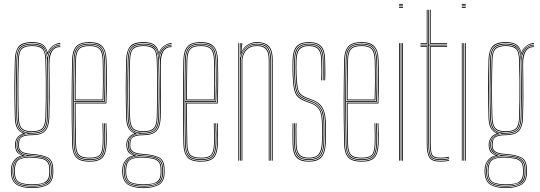

<svg xmlns="http://www.w3.org/2000/svg" viewBox="-20 -820 2756 980"><path d="M143.8 140Q96.5 140 67.4 124Q38.2 108 35.8 60Q35.5 56.2 35.5 53.4Q35.5 50.5 35.8 46Q37 15.8 53.1 -3.4Q69.2 -22.5 92 -25.8V-26.8Q68.2 -36.2 62.5 -50.6Q56.8 -65 56.8 -76Q56.8 -78.2 56.8 -80Q56.8 -81.8 56.8 -84Q56.8 -100.5 67.1 -116Q77.5 -131.5 96.5 -138V-140Q76.8 -148.5 66.8 -166.9Q56.8 -185.2 55.8 -220Q54.5 -267.8 54 -302.4Q53.5 -337 53.5 -367.5Q53.5 -398 54.1 -432.4Q54.8 -466.8 55.8 -514Q56.8 -558.8 74.6 -581.9Q92.5 -605 143.8 -605Q180 -605 197.9 -592.9Q215.8 -580.8 222.8 -553H223.8Q228.2 -566 238.2 -576.6Q248.2 -587.2 261.2 -593.6Q274.2 -600 287.8 -600V-596Q260.5 -595 243.4 -577.4Q226.2 -559.8 223.2 -540.8H222.2Q217 -573.2 199.4 -587.1Q181.8 -601 143.8 -601Q99.5 -601 80.1 -581.6Q60.8 -562.2 59.8 -514Q58.5 -451 57.9 -405.4Q57.2 -359.8 57.8 -317.1Q58.2 -274.5 59.8 -220Q60.8 -185.5 71.9 -165.4Q83 -145.2 108.8 -140.2V-138.2Q85.2 -133.5 73 -117.6Q60.8 -101.8 60.8 -84Q60.8 -81.8 60.8 -80Q60.8 -78.2 60.8 -76Q60.8 -62.2 69.6 -46.9Q78.5 -31.5 106.5 -26.5V-25.5Q79.2 -23.8 60.2 -6Q41.2 11.8 39.8 46Q39.5 50.5 39.5 53.4Q39.5 56.2 39.8 60.2Q42 107 70.4 121.6Q98.8 136.2 143.8 136.2Q188.8 136.2 218.2 121.6Q247.8 107 247.8 60.2Q247.8 55.2 247.8 52.6Q247.8 50 247.8 46Q247.8 -1.8 219.2 -14.6Q190.8 -27.5 143.8 -30Q117.5 -31.5 101.9 -37.1Q86.2 -42.8 79.5 -52.5Q72.8 -62.2 72.8 -76Q72.8 -78.2 72.8 -80Q72.8 -81.8 72.8 -84Q72.8 -107.2 86.9 -120.6Q101 -134 143.8 -134Q188.5 -134 207.4 -153.5Q226.2 -173 227.8 -220Q229.2 -266.8 229.5 -306.9Q229.8 -347 229.5 -393.1Q229.2 -439.2 228.2 -504Q228 -539.2 243 -561.6Q258 -584 287.8 -584V-580Q259.2 -580 245.6 -557.8Q232 -535.5 232.2 -491.8Q232.8 -444 233.2 -403.5Q233.8 -363 233.6 -319.8Q233.5 -276.5 231.8 -220Q230.2 -172 210.5 -151.2Q190.8 -130.5 143.8 -130Q114 -129.8 99.6 -124Q85.2 -118.2 81 -108Q76.8 -97.8 76.8 -84Q76.8 -81.8 76.8 -80Q76.8 -78.2 76.8 -76Q76.8 -62.2 83.6 -53.5Q90.5 -44.8 105.2 -40.1Q120 -35.5 143.8 -34Q193.2 -31 222.5 -17Q251.8 -3 251.8 46Q251.8 49.5 251.8 52.6Q251.8 55.8 251.8 60Q251.8 108 221.4 124Q191 140 143.8 140ZM143.8 128.5Q170.8 128.5 192.6 123.6Q214.5 118.8 227.2 104.1Q240 89.5 240 60.5Q240 56 240 53.1Q240 50.2 240 46Q240 15.8 227.5 1.9Q215 -12 193.5 -16.4Q172 -20.8 145 -22.5Q98.5 -25.5 74 -9.5Q49.5 6.5 47.8 46Q47.5 50.5 47.5 53.5Q47.5 56.5 47.8 60.8Q49.8 104.5 76.6 116.5Q103.5 128.5 143.8 128.5ZM143.8 124.8Q105.5 124.8 79.6 114Q53.8 103.2 51.8 60.8Q51.5 56.5 51.5 53.5Q51.5 50.5 51.8 46Q53.8 1.5 80.4 -10Q107 -21.5 143.8 -19Q170 -17.5 190.8 -13.8Q211.5 -10 223.6 3.1Q235.8 16.2 235.8 46Q235.8 50.8 235.8 53.1Q235.8 55.5 235.8 60.8Q235.8 103.2 208.9 114Q182 124.8 143.8 124.8ZM143.8 121Q167.8 121 187.6 117.5Q207.5 114 219.5 101.2Q231.5 88.5 231.8 61Q231.8 55.5 231.8 53.1Q231.8 50.8 231.8 46Q231.8 17.8 220.2 5.5Q208.8 -6.8 188.9 -10.4Q169 -14 143.8 -15.5Q107.2 -17.8 82.5 -7.4Q57.8 3 55.8 46Q55.5 50.5 55.5 53.5Q55.5 56.5 55.8 61Q57.5 102.2 82.6 111.6Q107.8 121 143.8 121ZM143.8 132.5Q101 132.5 73.4 119.1Q45.8 105.8 43.8 60.5Q43.5 56.2 43.5 53.4Q43.5 50.5 43.8 46Q45.2 11.5 64.4 -5.9Q83.5 -23.2 117.2 -25V-26Q84.8 -31.8 74.8 -46.2Q64.8 -60.8 64.8 -76Q64.8 -78.2 64.8 -80Q64.8 -81.8 64.8 -84Q64.8 -103.2 77.9 -119.1Q91 -135 122 -139V-140Q90 -144.2 77.5 -163.4Q65 -182.5 63.8 -220Q62.2 -272.2 61.8 -315.6Q61.2 -359 61.8 -405.6Q62.2 -452.2 63.8 -514Q65 -559.5 82.5 -578.2Q100 -597 143.8 -597Q183.5 -597 200.9 -581Q218.2 -565 222 -526.8H223Q224.8 -545.8 233.8 -560.2Q242.8 -574.8 256.9 -583.1Q271 -591.5 287.8 -592V-588Q257.2 -587.2 240.1 -563.1Q223 -539 223.8 -501Q225 -442 225.6 -399.9Q226.2 -357.8 225.9 -316.8Q225.5 -275.8 223.8 -220Q222.5 -174.8 204 -156.2Q185.5 -137.8 143.8 -137.8Q113.2 -137.8 97 -129.8Q80.8 -121.8 74.8 -109.5Q68.8 -97.2 68.8 -84Q68.8 -81.8 68.8 -80Q68.8 -78.2 68.8 -76Q68.8 -57.8 83.9 -43.1Q99 -28.5 143.8 -26.2Q173.5 -24.8 196.1 -19.6Q218.8 -14.5 231.4 0.2Q244 15 244 46Q244 50 244 52.9Q244 55.8 244 60.5Q244 105.8 215.2 119.1Q186.5 132.5 143.8 132.5ZM143.8 -142Q184.5 -142 201.4 -159.1Q218.2 -176.2 219.8 -220Q221.2 -267.2 221.8 -313.5Q222.2 -359.8 221.8 -409Q221.2 -458.2 219.8 -514Q218.8 -558.8 200.2 -575.9Q181.8 -593 143.8 -593Q103.8 -593 86.4 -576.2Q69 -559.5 67.8 -514Q65.8 -431.8 65.5 -363.2Q65.2 -294.8 67.8 -220Q69.2 -176.2 86.1 -159.1Q103 -142 143.8 -142ZM143.8 -146Q105.8 -146 89.5 -161.6Q73.2 -177.2 71.8 -220Q69.8 -288 69.6 -361.4Q69.5 -434.8 71.8 -514Q73 -557.2 89 -573.1Q105 -589 143.8 -589Q182.8 -589 198.6 -573.1Q214.5 -557.2 215.8 -514Q217.2 -461.5 217.8 -411.9Q218.2 -362.2 217.8 -314.6Q217.2 -267 215.8 -220Q214.2 -177.2 198 -161.6Q181.8 -146 143.8 -146ZM143.8 -150Q179.8 -150 195 -164.4Q210.2 -178.8 211.8 -220Q213.2 -261 213.8 -310.5Q214.2 -360 213.9 -412.4Q213.5 -464.8 211.8 -514Q210.5 -557.5 194.6 -571.2Q178.8 -585 143.8 -585Q109 -585 93 -571.2Q77 -557.5 75.8 -514Q73.5 -439.8 73.5 -364Q73.5 -288.2 75.8 -220Q77.2 -178.8 92.5 -164.4Q107.8 -150 143.8 -150Z M438 5Q386.5 5 367.8 -17.4Q349 -39.8 348 -85Q346.8 -151 346.1 -205.6Q345.5 -260.2 345.6 -309.5Q345.8 -358.8 346.4 -408.4Q347 -458 348 -514Q349 -559.5 368.2 -582.2Q387.5 -605 438 -605Q482 -605 502 -584Q522 -563 523.8 -515.8Q524.5 -498.5 524.9 -475.2Q525.2 -452 525.4 -423.6Q525.5 -395.2 524.9 -362.1Q524.2 -329 523 -292H365.8Q365.8 -249.2 366 -216.1Q366.2 -183 366.9 -152Q367.5 -121 368 -85.2Q368.8 -45.8 383.1 -30.4Q397.5 -15 438 -15Q474.8 -15 488.5 -28.9Q502.2 -42.8 504 -85.8Q504.8 -103.2 504.6 -131Q504.5 -158.8 503 -191H507Q508.5 -160 508.6 -131.6Q508.8 -103.2 508 -85.8Q506.2 -40.8 491 -25.9Q475.8 -11 438 -11Q395.8 -11 380.2 -27.4Q364.8 -43.8 364 -85.2Q363.5 -117.8 362.9 -149.5Q362.2 -181.2 362 -216.9Q361.8 -252.5 361.8 -296H519.2Q520.5 -336 521 -369.4Q521.5 -402.8 521.5 -429.9Q521.5 -457 521 -478.4Q520.5 -499.8 519.8 -515.8Q518 -565.5 497 -583.2Q476 -601 438 -601Q389.2 -601 371.1 -579.5Q353 -558 352 -514Q351 -458.8 350.4 -407.4Q349.8 -356 349.8 -304.9Q349.8 -253.8 350.2 -199.8Q350.8 -145.8 352 -85Q353 -40 371.2 -19.5Q389.5 1 438 1Q480.8 1 499.2 -17.1Q517.8 -35.2 520 -85.2Q520.5 -96.5 520.6 -113.2Q520.8 -130 520.4 -150.1Q520 -170.2 519 -191H523Q524.2 -162.2 524.6 -133.9Q525 -105.5 524 -85Q521.8 -34.8 502.8 -14.9Q483.8 5 438 5ZM438 -3Q391 -3 374 -22.2Q357 -41.5 356 -85Q355 -144.8 354.4 -198.5Q353.8 -252.2 353.8 -303.4Q353.8 -354.5 354.4 -406.4Q355 -458.2 356 -514Q357 -557.8 374.5 -577.4Q392 -597 438 -597Q479 -597 496.6 -578.1Q514.2 -559.2 516 -512.8Q516.5 -499.8 517 -469.6Q517.5 -439.5 517.4 -396.1Q517.2 -352.8 515.2 -300H357.8Q357.8 -233.5 358.4 -184Q359 -134.5 360 -85.2Q360.8 -41.5 377.9 -24.2Q395 -7 438 -7Q478.2 -7 494.1 -23.2Q510 -39.5 512 -85.5Q512.8 -102.8 512.6 -130.9Q512.5 -159 511 -191H515Q516.2 -165.8 516.6 -136.2Q517 -106.8 516 -85.5Q514 -37.2 496.9 -20.1Q479.8 -3 438 -3ZM357.8 -304H511.5Q513.2 -350.5 513.5 -392.8Q513.8 -435 513.2 -466.6Q512.8 -498.2 512 -512.8Q510.2 -558.2 493.5 -575.6Q476.8 -593 438 -593Q394.2 -593 377.5 -574.6Q360.8 -556.2 360 -513.8Q359 -465.5 358.4 -417.1Q357.8 -368.8 357.8 -304ZM361.8 -308Q361.8 -350.5 362 -383.1Q362.2 -415.8 362.9 -446.4Q363.5 -477 364 -513.8Q364.8 -555 380.6 -572Q396.5 -589 438 -589Q473 -589 489.6 -573.5Q506.2 -558 508 -513Q508.5 -500 509 -470.9Q509.5 -441.8 509.4 -400.1Q509.2 -358.5 507.5 -308ZM365.8 -312H503.8Q505.2 -357.8 505.4 -398.5Q505.5 -439.2 505 -469.2Q504.5 -499.2 504 -513Q502.2 -555.5 487.1 -570.2Q472 -585 438 -585Q397.8 -585 383.2 -568.9Q368.8 -552.8 368 -513.8Q367.5 -478.5 366.9 -448.2Q366.2 -418 366 -385.9Q365.8 -353.8 365.8 -312Z M712 140Q664.8 140 635.6 124Q606.5 108 604 60Q603.8 56.2 603.8 53.4Q603.8 50.5 604 46Q605.2 15.8 621.4 -3.4Q637.5 -22.5 660.2 -25.8V-26.8Q636.5 -36.2 630.8 -50.6Q625 -65 625 -76Q625 -78.2 625 -80Q625 -81.8 625 -84Q625 -100.5 635.4 -116Q645.8 -131.5 664.8 -138V-140Q645 -148.5 635 -166.9Q625 -185.2 624 -220Q622.8 -267.8 622.2 -302.4Q621.8 -337 621.8 -367.5Q621.8 -398 622.4 -432.4Q623 -466.8 624 -514Q625 -558.8 642.9 -581.9Q660.8 -605 712 -605Q748.2 -605 766.1 -592.9Q784 -580.8 791 -553H792Q796.5 -566 806.5 -576.6Q816.5 -587.2 829.5 -593.6Q842.5 -600 856 -600V-596Q828.8 -595 811.6 -577.4Q794.5 -559.8 791.5 -540.8H790.5Q785.2 -573.2 767.6 -587.1Q750 -601 712 -601Q667.8 -601 648.4 -581.6Q629 -562.2 628 -514Q626.8 -451 626.1 -405.4Q625.5 -359.8 626 -317.1Q626.5 -274.5 628 -220Q629 -185.5 640.1 -165.4Q651.2 -145.2 677 -140.2V-138.2Q653.5 -133.5 641.2 -117.6Q629 -101.8 629 -84Q629 -81.8 629 -80Q629 -78.2 629 -76Q629 -62.2 637.9 -46.9Q646.8 -31.5 674.8 -26.5V-25.5Q647.5 -23.8 628.5 -6Q609.5 11.8 608 46Q607.8 50.5 607.8 53.4Q607.8 56.2 608 60.2Q610.2 107 638.6 121.6Q667 136.2 712 136.2Q757 136.2 786.5 121.6Q816 107 816 60.2Q816 55.2 816 52.6Q816 50 816 46Q816 -1.8 787.5 -14.6Q759 -27.5 712 -30Q685.8 -31.5 670.1 -37.1Q654.5 -42.8 647.8 -52.5Q641 -62.2 641 -76Q641 -78.2 641 -80Q641 -81.8 641 -84Q641 -107.2 655.1 -120.6Q669.2 -134 712 -134Q756.8 -134 775.6 -153.5Q794.5 -173 796 -220Q797.5 -266.8 797.8 -306.9Q798 -347 797.8 -393.1Q797.5 -439.2 796.5 -504Q796.2 -539.2 811.2 -561.6Q826.2 -584 856 -584V-580Q827.5 -580 813.9 -557.8Q800.2 -535.5 800.5 -491.8Q801 -444 801.5 -403.5Q802 -363 801.9 -319.8Q801.8 -276.5 800 -220Q798.5 -172 778.8 -151.2Q759 -130.5 712 -130Q682.2 -129.8 667.9 -124Q653.5 -118.2 649.2 -108Q645 -97.8 645 -84Q645 -81.8 645 -80Q645 -78.2 645 -76Q645 -62.2 651.9 -53.5Q658.8 -44.8 673.5 -40.1Q688.2 -35.5 712 -34Q761.5 -31 790.8 -17Q820 -3 820 46Q820 49.5 820 52.6Q820 55.8 820 60Q820 108 789.6 124Q759.2 140 712 140ZM712 128.5Q739 128.5 760.9 123.6Q782.8 118.8 795.5 104.1Q808.2 89.5 808.2 60.5Q808.2 56 808.2 53.1Q808.2 50.2 808.2 46Q808.2 15.8 795.8 1.9Q783.2 -12 761.8 -16.4Q740.2 -20.8 713.2 -22.5Q666.8 -25.5 642.2 -9.5Q617.8 6.5 616 46Q615.8 50.5 615.8 53.5Q615.8 56.5 616 60.8Q618 104.5 644.9 116.5Q671.8 128.5 712 128.5ZM712 124.8Q673.8 124.8 647.9 114Q622 103.2 620 60.8Q619.8 56.5 619.8 53.5Q619.8 50.5 620 46Q622 1.5 648.6 -10Q675.2 -21.5 712 -19Q738.2 -17.5 759 -13.8Q779.8 -10 791.9 3.1Q804 16.2 804 46Q804 50.8 804 53.1Q804 55.5 804 60.8Q804 103.2 777.1 114Q750.2 124.8 712 124.8ZM712 121Q736 121 755.9 117.5Q775.8 114 787.8 101.2Q799.8 88.5 800 61Q800 55.5 800 53.1Q800 50.8 800 46Q800 17.8 788.5 5.5Q777 -6.8 757.1 -10.4Q737.2 -14 712 -15.5Q675.5 -17.8 650.8 -7.4Q626 3 624 46Q623.8 50.5 623.8 53.5Q623.8 56.5 624 61Q625.8 102.2 650.9 111.6Q676 121 712 121ZM712 132.5Q669.2 132.5 641.6 119.1Q614 105.8 612 60.5Q611.8 56.2 611.8 53.4Q611.8 50.5 612 46Q613.5 11.5 632.6 -5.9Q651.8 -23.2 685.5 -25V-26Q653 -31.8 643 -46.2Q633 -60.8 633 -76Q633 -78.2 633 -80Q633 -81.8 633 -84Q633 -103.2 646.1 -119.1Q659.2 -135 690.2 -139V-140Q658.2 -144.2 645.8 -163.4Q633.2 -182.5 632 -220Q630.5 -272.2 630 -315.6Q629.5 -359 630 -405.6Q630.5 -452.2 632 -514Q633.2 -559.5 650.8 -578.2Q668.2 -597 712 -597Q751.8 -597 769.1 -581Q786.5 -565 790.2 -526.8H791.2Q793 -545.8 802 -560.2Q811 -574.8 825.1 -583.1Q839.2 -591.5 856 -592V-588Q825.5 -587.2 808.4 -563.1Q791.2 -539 792 -501Q793.2 -442 793.9 -399.9Q794.5 -357.8 794.1 -316.8Q793.8 -275.8 792 -220Q790.8 -174.8 772.2 -156.2Q753.8 -137.8 712 -137.8Q681.5 -137.8 665.2 -129.8Q649 -121.8 643 -109.5Q637 -97.2 637 -84Q637 -81.8 637 -80Q637 -78.2 637 -76Q637 -57.8 652.1 -43.1Q667.2 -28.5 712 -26.2Q741.8 -24.8 764.4 -19.6Q787 -14.5 799.6 0.2Q812.2 15 812.2 46Q812.2 50 812.2 52.9Q812.2 55.8 812.2 60.5Q812.2 105.8 783.5 119.1Q754.8 132.5 712 132.5ZM712 -142Q752.8 -142 769.6 -159.1Q786.5 -176.2 788 -220Q789.5 -267.2 790 -313.5Q790.5 -359.8 790 -409Q789.5 -458.2 788 -514Q787 -558.8 768.5 -575.9Q750 -593 712 -593Q672 -593 654.6 -576.2Q637.2 -559.5 636 -514Q634 -431.8 633.8 -363.2Q633.5 -294.8 636 -220Q637.5 -176.2 654.4 -159.1Q671.2 -142 712 -142ZM712 -146Q674 -146 657.8 -161.6Q641.5 -177.2 640 -220Q638 -288 637.9 -361.4Q637.8 -434.8 640 -514Q641.2 -557.2 657.2 -573.1Q673.2 -589 712 -589Q751 -589 766.9 -573.1Q782.8 -557.2 784 -514Q785.5 -461.5 786 -411.9Q786.5 -362.2 786 -314.6Q785.5 -267 784 -220Q782.5 -177.2 766.2 -161.6Q750 -146 712 -146ZM712 -150Q748 -150 763.2 -164.4Q778.5 -178.8 780 -220Q781.5 -261 782 -310.5Q782.5 -360 782.1 -412.4Q781.8 -464.8 780 -514Q778.8 -557.5 762.9 -571.2Q747 -585 712 -585Q677.2 -585 661.2 -571.2Q645.2 -557.5 644 -514Q641.8 -439.8 641.8 -364Q641.8 -288.2 644 -220Q645.5 -178.8 660.8 -164.4Q676 -150 712 -150Z M1006.2 5Q954.8 5 936 -17.4Q917.2 -39.8 916.2 -85Q915 -151 914.4 -205.6Q913.8 -260.2 913.9 -309.5Q914 -358.8 914.6 -408.4Q915.2 -458 916.2 -514Q917.2 -559.5 936.5 -582.2Q955.8 -605 1006.2 -605Q1050.2 -605 1070.2 -584Q1090.2 -563 1092 -515.8Q1092.8 -498.5 1093.1 -475.2Q1093.5 -452 1093.6 -423.6Q1093.8 -395.2 1093.1 -362.1Q1092.5 -329 1091.2 -292H934Q934 -249.2 934.2 -216.1Q934.5 -183 935.1 -152Q935.8 -121 936.2 -85.2Q937 -45.8 951.4 -30.4Q965.8 -15 1006.2 -15Q1043 -15 1056.8 -28.9Q1070.5 -42.8 1072.2 -85.8Q1073 -103.2 1072.9 -131Q1072.8 -158.8 1071.2 -191H1075.2Q1076.8 -160 1076.9 -131.6Q1077 -103.2 1076.2 -85.8Q1074.5 -40.8 1059.2 -25.9Q1044 -11 1006.2 -11Q964 -11 948.5 -27.4Q933 -43.8 932.2 -85.2Q931.8 -117.8 931.1 -149.5Q930.5 -181.2 930.2 -216.9Q930 -252.5 930 -296H1087.5Q1088.8 -336 1089.2 -369.4Q1089.8 -402.8 1089.8 -429.9Q1089.8 -457 1089.2 -478.4Q1088.8 -499.8 1088 -515.8Q1086.2 -565.5 1065.2 -583.2Q1044.2 -601 1006.2 -601Q957.5 -601 939.4 -579.5Q921.2 -558 920.2 -514Q919.2 -458.8 918.6 -407.4Q918 -356 918 -304.9Q918 -253.8 918.5 -199.8Q919 -145.8 920.2 -85Q921.2 -40 939.5 -19.5Q957.8 1 1006.2 1Q1049 1 1067.5 -17.1Q1086 -35.2 1088.2 -85.2Q1088.8 -96.5 1088.9 -113.2Q1089 -130 1088.6 -150.1Q1088.2 -170.2 1087.2 -191H1091.2Q1092.5 -162.2 1092.9 -133.9Q1093.2 -105.5 1092.2 -85Q1090 -34.8 1071 -14.9Q1052 5 1006.2 5ZM1006.2 -3Q959.2 -3 942.2 -22.2Q925.2 -41.5 924.2 -85Q923.2 -144.8 922.6 -198.5Q922 -252.2 922 -303.4Q922 -354.5 922.6 -406.4Q923.2 -458.2 924.2 -514Q925.2 -557.8 942.8 -577.4Q960.2 -597 1006.2 -597Q1047.2 -597 1064.9 -578.1Q1082.5 -559.2 1084.2 -512.8Q1084.8 -499.8 1085.2 -469.6Q1085.8 -439.5 1085.6 -396.1Q1085.5 -352.8 1083.5 -300H926Q926 -233.5 926.6 -184Q927.2 -134.5 928.2 -85.2Q929 -41.5 946.1 -24.2Q963.2 -7 1006.2 -7Q1046.5 -7 1062.4 -23.2Q1078.2 -39.5 1080.2 -85.5Q1081 -102.8 1080.9 -130.9Q1080.8 -159 1079.2 -191H1083.2Q1084.5 -165.8 1084.9 -136.2Q1085.2 -106.8 1084.2 -85.5Q1082.2 -37.2 1065.1 -20.1Q1048 -3 1006.2 -3ZM926 -304H1079.8Q1081.5 -350.5 1081.8 -392.8Q1082 -435 1081.5 -466.6Q1081 -498.2 1080.2 -512.8Q1078.5 -558.2 1061.8 -575.6Q1045 -593 1006.2 -593Q962.5 -593 945.8 -574.6Q929 -556.2 928.2 -513.8Q927.2 -465.5 926.6 -417.1Q926 -368.8 926 -304ZM930 -308Q930 -350.5 930.2 -383.1Q930.5 -415.8 931.1 -446.4Q931.8 -477 932.2 -513.8Q933 -555 948.9 -572Q964.8 -589 1006.2 -589Q1041.2 -589 1057.9 -573.5Q1074.5 -558 1076.2 -513Q1076.8 -500 1077.2 -470.9Q1077.8 -441.8 1077.6 -400.1Q1077.5 -358.5 1075.8 -308ZM934 -312H1072Q1073.5 -357.8 1073.6 -398.5Q1073.8 -439.2 1073.2 -469.2Q1072.8 -499.2 1072.2 -513Q1070.5 -555.5 1055.4 -570.2Q1040.2 -585 1006.2 -585Q966 -585 951.5 -568.9Q937 -552.8 936.2 -513.8Q935.8 -478.5 935.1 -448.2Q934.5 -418 934.2 -385.9Q934 -353.8 934 -312Z M1367.8 0V-514Q1367.8 -535 1364.1 -551.2Q1360.5 -567.5 1351.8 -578.5Q1343 -589.5 1328.1 -595.2Q1313.2 -601 1290.8 -601Q1262.8 -601 1241.1 -585.6Q1219.5 -570.2 1210.5 -542.5H1208.5L1212.2 -600H1216.5V-596.2L1212.2 -555.5H1213.2Q1222 -577.8 1243.9 -591.4Q1265.8 -605 1290.8 -605Q1309.8 -605 1323.5 -601.1Q1337.2 -597.2 1346.6 -589.8Q1356 -582.2 1361.5 -571.2Q1367 -560.2 1369.4 -545.9Q1371.8 -531.5 1371.8 -514V0ZM1196.5 0V-600H1200.5V0ZM1213 0V-508.8Q1213 -525.8 1220.5 -544.4Q1228 -563 1245 -576Q1262 -589 1290.8 -589Q1309.8 -589 1322.4 -584.1Q1335 -579.2 1342.2 -569.6Q1349.5 -560 1352.6 -546Q1355.8 -532 1355.8 -514V0H1351.8V-514Q1351.8 -537 1346.4 -552.8Q1341 -568.5 1327.8 -576.8Q1314.5 -585 1290.8 -585Q1264 -585 1247.8 -572.9Q1231.5 -560.8 1224.2 -543.1Q1217 -525.5 1217 -508.8V0ZM1204.5 0V-600H1208.5L1206.5 -527.8H1208.5Q1214.2 -556.5 1235.9 -576.8Q1257.5 -597 1290.8 -597Q1334.8 -597 1349.2 -574.6Q1363.8 -552.2 1363.8 -514V0H1359.8V-514Q1359.8 -552 1345.5 -572.5Q1331.2 -593 1290.8 -593Q1261.2 -593 1243.2 -579Q1225.2 -565 1217.1 -545.4Q1209 -525.8 1209 -508.8V0Z M1556.5 5Q1512.8 5 1493.5 -15.9Q1474.2 -36.8 1473.5 -85Q1473.2 -112 1473 -133.5Q1472.8 -155 1473.5 -191H1477.5Q1477 -151.2 1477.1 -130.4Q1477.2 -109.5 1477.5 -85Q1478.2 -39 1496.6 -19Q1515 1 1556.5 1Q1597.2 1 1616.5 -18.9Q1635.8 -38.8 1638.5 -85.2Q1639.5 -100 1639.6 -115.2Q1639.8 -130.5 1639.6 -146.5Q1639.5 -162.5 1639.5 -179Q1639.5 -240 1623.5 -267.2Q1607.5 -294.5 1574.2 -306.8L1545.2 -317.5Q1525.5 -324.8 1514 -334.1Q1502.5 -343.5 1496.9 -367.5Q1491.2 -391.5 1489.5 -442.5Q1488.8 -462.5 1488.9 -477.8Q1489 -493 1489.5 -513.5Q1490.8 -553.8 1506.1 -571.4Q1521.5 -589 1556.5 -589Q1591.8 -589 1607.4 -571.6Q1623 -554.2 1623.5 -514Q1624 -487.8 1624 -466.9Q1624 -446 1623.5 -410H1619.5Q1621 -441.2 1620.5 -467Q1620 -492.8 1619.5 -513.8Q1619 -552 1604.4 -568.5Q1589.8 -585 1556.5 -585Q1524 -585 1509.4 -568.4Q1494.8 -551.8 1493.5 -513.5Q1492.8 -488.8 1492.9 -475Q1493 -461.2 1493.5 -442.8Q1495.2 -397.2 1499.4 -374Q1503.5 -350.8 1514.4 -340.1Q1525.2 -329.5 1546.8 -321.2L1575.5 -310.2Q1596.5 -302.2 1611.8 -288.5Q1627 -274.8 1635.2 -248.9Q1643.5 -223 1643.5 -179Q1643.5 -163 1643.6 -146.9Q1643.8 -130.8 1643.6 -115.1Q1643.5 -99.5 1642.5 -85Q1639.5 -36.8 1619.5 -15.9Q1599.5 5 1556.5 5ZM1556.5 -3Q1517 -3 1499.6 -22.1Q1482.2 -41.2 1481.5 -85.2Q1481.2 -111 1480.8 -136.9Q1480.2 -162.8 1481.5 -191H1485.5Q1484 -159.5 1484.6 -133.2Q1485.2 -107 1485.5 -85.2Q1486 -43.5 1502.6 -25.2Q1519.2 -7 1556.5 -7Q1593.8 -7 1610.9 -25.2Q1628 -43.5 1630.5 -85.8Q1631.8 -108 1631.6 -130.2Q1631.5 -152.5 1631.5 -179Q1631.5 -237.5 1616.8 -262.6Q1602 -287.8 1571.2 -299.2L1542.5 -310Q1518.5 -319 1506 -330.9Q1493.5 -342.8 1488.4 -368Q1483.2 -393.2 1481.5 -442.2Q1480.8 -462.5 1480.9 -478.1Q1481 -493.8 1481.5 -513.8Q1482.8 -558.5 1500.4 -577.8Q1518 -597 1556.5 -597Q1596 -597 1613.4 -577.8Q1630.8 -558.5 1631.5 -514Q1632 -487.8 1632 -466.9Q1632 -446 1631.5 -410H1627.5Q1628 -449.8 1628 -470Q1628 -490.2 1627.5 -514Q1627 -556.5 1610.2 -574.8Q1593.5 -593 1556.5 -593Q1519.8 -593 1503.2 -574.5Q1486.8 -556 1485.5 -513.5Q1485 -493.5 1484.9 -477.6Q1484.8 -461.8 1485.5 -442.5Q1487.2 -391.2 1492.9 -366.6Q1498.5 -342 1510.6 -331.9Q1522.8 -321.8 1543.8 -313.8L1572.8 -302.8Q1603.2 -291.2 1619.4 -266.1Q1635.5 -241 1635.5 -179Q1635.5 -153.2 1635.6 -130.4Q1635.8 -107.5 1634.5 -85.5Q1631.8 -42 1614 -22.5Q1596.2 -3 1556.5 -3ZM1556.5 -11Q1521.2 -11 1505.6 -28.2Q1490 -45.5 1489.5 -85.5Q1489.2 -105.5 1488.6 -132.1Q1488 -158.8 1489.5 -191H1493.5Q1492.2 -161.5 1492.8 -135Q1493.2 -108.5 1493.5 -85.5Q1494 -47.8 1508.6 -31.4Q1523.2 -15 1556.5 -15Q1591.5 -15 1605.9 -32.6Q1620.2 -50.2 1622.5 -86.2Q1624 -109.5 1623.8 -132.1Q1623.5 -154.8 1623.5 -179Q1623.5 -236.2 1610 -258.9Q1596.5 -281.5 1568.5 -291.8L1539.5 -302.5Q1513.8 -312 1500.1 -325.2Q1486.5 -338.5 1480.9 -365.2Q1475.2 -392 1473.5 -442Q1472.8 -462.2 1472.9 -478.2Q1473 -494.2 1473.5 -514Q1475 -562.8 1494.2 -583.9Q1513.5 -605 1556.5 -605Q1600.2 -605 1619.5 -583.9Q1638.8 -562.8 1639.5 -514Q1640 -493 1640.5 -467.5Q1641 -442 1639.5 -410H1635.5Q1636 -449.5 1636 -470Q1636 -490.5 1635.5 -514Q1634.8 -559.8 1616.9 -580.4Q1599 -601 1556.5 -601Q1514.8 -601 1496.9 -580.4Q1479 -559.8 1477.5 -513.8Q1476.8 -489.5 1476.9 -474.6Q1477 -459.8 1477.5 -442Q1479.2 -393.2 1484.5 -367.4Q1489.8 -341.5 1502.9 -328.6Q1516 -315.8 1541 -306.2L1570 -295.2Q1599.2 -284.2 1613.4 -260.4Q1627.5 -236.5 1627.5 -179Q1627.5 -162.2 1627.6 -146.4Q1627.8 -130.5 1627.6 -115.4Q1627.5 -100.2 1626.5 -85.5Q1624 -45.8 1607.8 -28.4Q1591.5 -11 1556.5 -11Z M1826.5 5Q1775 5 1756.2 -17.4Q1737.5 -39.8 1736.5 -85Q1735.2 -151 1734.6 -205.6Q1734 -260.2 1734.1 -309.5Q1734.2 -358.8 1734.9 -408.4Q1735.5 -458 1736.5 -514Q1737.5 -559.5 1756.8 -582.2Q1776 -605 1826.5 -605Q1870.5 -605 1890.5 -584Q1910.5 -563 1912.2 -515.8Q1913 -498.5 1913.4 -475.2Q1913.8 -452 1913.9 -423.6Q1914 -395.2 1913.4 -362.1Q1912.8 -329 1911.5 -292H1754.2Q1754.2 -249.2 1754.5 -216.1Q1754.8 -183 1755.4 -152Q1756 -121 1756.5 -85.2Q1757.2 -45.8 1771.6 -30.4Q1786 -15 1826.5 -15Q1863.2 -15 1877 -28.9Q1890.8 -42.8 1892.5 -85.8Q1893.2 -103.2 1893.1 -131Q1893 -158.8 1891.5 -191H1895.5Q1897 -160 1897.1 -131.6Q1897.2 -103.2 1896.5 -85.8Q1894.8 -40.8 1879.5 -25.9Q1864.2 -11 1826.5 -11Q1784.2 -11 1768.8 -27.4Q1753.2 -43.8 1752.5 -85.2Q1752 -117.8 1751.4 -149.5Q1750.8 -181.2 1750.5 -216.9Q1750.2 -252.5 1750.2 -296H1907.8Q1909 -336 1909.5 -369.4Q1910 -402.8 1910 -429.9Q1910 -457 1909.5 -478.4Q1909 -499.8 1908.2 -515.8Q1906.5 -565.5 1885.5 -583.2Q1864.5 -601 1826.5 -601Q1777.8 -601 1759.6 -579.5Q1741.5 -558 1740.5 -514Q1739.5 -458.8 1738.9 -407.4Q1738.2 -356 1738.2 -304.9Q1738.2 -253.8 1738.8 -199.8Q1739.2 -145.8 1740.5 -85Q1741.5 -40 1759.8 -19.5Q1778 1 1826.5 1Q1869.2 1 1887.8 -17.1Q1906.2 -35.2 1908.5 -85.2Q1909 -96.5 1909.1 -113.2Q1909.2 -130 1908.9 -150.1Q1908.5 -170.2 1907.5 -191H1911.5Q1912.8 -162.2 1913.1 -133.9Q1913.5 -105.5 1912.5 -85Q1910.2 -34.8 1891.2 -14.9Q1872.2 5 1826.5 5ZM1826.5 -3Q1779.5 -3 1762.5 -22.2Q1745.5 -41.5 1744.5 -85Q1743.5 -144.8 1742.9 -198.5Q1742.2 -252.2 1742.2 -303.4Q1742.2 -354.5 1742.9 -406.4Q1743.5 -458.2 1744.5 -514Q1745.5 -557.8 1763 -577.4Q1780.5 -597 1826.5 -597Q1867.5 -597 1885.1 -578.1Q1902.8 -559.2 1904.5 -512.8Q1905 -499.8 1905.5 -469.6Q1906 -439.5 1905.9 -396.1Q1905.8 -352.8 1903.8 -300H1746.2Q1746.2 -233.5 1746.9 -184Q1747.5 -134.5 1748.5 -85.2Q1749.2 -41.5 1766.4 -24.2Q1783.5 -7 1826.5 -7Q1866.8 -7 1882.6 -23.2Q1898.5 -39.5 1900.5 -85.5Q1901.2 -102.8 1901.1 -130.9Q1901 -159 1899.5 -191H1903.5Q1904.8 -165.8 1905.1 -136.2Q1905.5 -106.8 1904.5 -85.5Q1902.5 -37.2 1885.4 -20.1Q1868.2 -3 1826.5 -3ZM1746.2 -304H1900Q1901.8 -350.5 1902 -392.8Q1902.2 -435 1901.8 -466.6Q1901.2 -498.2 1900.5 -512.8Q1898.8 -558.2 1882 -575.6Q1865.2 -593 1826.5 -593Q1782.8 -593 1766 -574.6Q1749.2 -556.2 1748.5 -513.8Q1747.5 -465.5 1746.9 -417.1Q1746.2 -368.8 1746.2 -304ZM1750.2 -308Q1750.2 -350.5 1750.5 -383.1Q1750.8 -415.8 1751.4 -446.4Q1752 -477 1752.5 -513.8Q1753.2 -555 1769.1 -572Q1785 -589 1826.5 -589Q1861.5 -589 1878.1 -573.5Q1894.8 -558 1896.5 -513Q1897 -500 1897.5 -470.9Q1898 -441.8 1897.9 -400.1Q1897.8 -358.5 1896 -308ZM1754.2 -312H1892.2Q1893.8 -357.8 1893.9 -398.5Q1894 -439.2 1893.5 -469.2Q1893 -499.2 1892.5 -513Q1890.8 -555.5 1875.6 -570.2Q1860.5 -585 1826.5 -585Q1786.2 -585 1771.8 -568.9Q1757.2 -552.8 1756.5 -513.8Q1756 -478.5 1755.4 -448.2Q1754.8 -418 1754.5 -385.9Q1754.2 -353.8 1754.2 -312Z M2016.8 -796V-800H2036.8V-796ZM2016.8 -780V-784H2036.8V-780ZM2016.8 -788V-792H2036.8V-788ZM2032.8 0V-600H2036.8V0ZM2016.8 0V-600H2020.8V0ZM2024.8 0V-600H2028.8V0Z M2229.2 -3Q2187.8 -3 2177 -21.6Q2166.2 -40.2 2166.2 -85V-588H2126.2V-592H2166.2V-770H2170.2V-592H2262.2V-588H2170.2V-85Q2170.2 -41.5 2180.2 -24.2Q2190.2 -7 2229.2 -7Q2239.2 -7 2250.8 -8.2Q2262.2 -9.5 2272.2 -11.8V-7.8Q2262 -5.2 2250.5 -4.1Q2239 -3 2229.2 -3ZM2229.2 5Q2184.2 5 2171.2 -16Q2158.2 -37 2158.2 -85V-580H2126.2V-584H2162.2V-85Q2162.2 -39 2174.1 -19Q2186 1 2229.2 1Q2239.8 1 2251.4 -0.2Q2263 -1.5 2272.2 -4V0Q2254.2 5 2229.2 5ZM2229.2 -11Q2191.2 -11 2182.8 -27.8Q2174.2 -44.5 2174.2 -85.2V-584H2262.2V-580H2178.2V-85.2Q2178.2 -45.8 2186 -30.4Q2193.8 -15 2229.2 -15Q2238.5 -15 2249.6 -16.1Q2260.8 -17.2 2272.2 -19.5V-15.5Q2262.2 -13.5 2250.8 -12.2Q2239.2 -11 2229.2 -11ZM2126.2 -596V-600H2158.2V-770H2162.2V-596ZM2174.2 -596V-770H2178.2V-600H2262.2V-596Z M2337.2 -796V-800H2357.2V-796ZM2337.2 -780V-784H2357.2V-780ZM2337.2 -788V-792H2357.2V-788ZM2353.2 0V-600H2357.2V0ZM2337.2 0V-600H2341.2V0ZM2345.2 0V-600H2349.2V0Z M2561.5 140Q2514.2 140 2485.1 124Q2456 108 2453.5 60Q2453.2 56.2 2453.2 53.4Q2453.2 50.5 2453.5 46Q2454.8 15.8 2470.9 -3.4Q2487 -22.5 2509.8 -25.8V-26.8Q2486 -36.2 2480.2 -50.6Q2474.5 -65 2474.5 -76Q2474.5 -78.2 2474.5 -80Q2474.5 -81.8 2474.5 -84Q2474.5 -100.5 2484.9 -116Q2495.2 -131.5 2514.2 -138V-140Q2494.5 -148.5 2484.5 -166.9Q2474.5 -185.2 2473.5 -220Q2472.2 -267.8 2471.8 -302.4Q2471.2 -337 2471.2 -367.5Q2471.2 -398 2471.9 -432.4Q2472.5 -466.8 2473.5 -514Q2474.5 -558.8 2492.4 -581.9Q2510.2 -605 2561.5 -605Q2597.8 -605 2615.6 -592.9Q2633.5 -580.8 2640.5 -553H2641.5Q2646 -566 2656 -576.6Q2666 -587.2 2679 -593.6Q2692 -600 2705.5 -600V-596Q2678.2 -595 2661.1 -577.4Q2644 -559.8 2641 -540.8H2640Q2634.8 -573.2 2617.1 -587.1Q2599.5 -601 2561.5 -601Q2517.2 -601 2497.9 -581.6Q2478.5 -562.2 2477.5 -514Q2476.2 -451 2475.6 -405.4Q2475 -359.8 2475.5 -317.1Q2476 -274.5 2477.5 -220Q2478.5 -185.5 2489.6 -165.4Q2500.8 -145.2 2526.5 -140.2V-138.2Q2503 -133.5 2490.8 -117.6Q2478.5 -101.8 2478.5 -84Q2478.5 -81.8 2478.5 -80Q2478.5 -78.2 2478.5 -76Q2478.5 -62.2 2487.4 -46.9Q2496.2 -31.5 2524.2 -26.5V-25.5Q2497 -23.8 2478 -6Q2459 11.8 2457.5 46Q2457.2 50.5 2457.2 53.4Q2457.2 56.2 2457.5 60.2Q2459.8 107 2488.1 121.6Q2516.5 136.2 2561.5 136.2Q2606.5 136.2 2636 121.6Q2665.5 107 2665.5 60.2Q2665.5 55.2 2665.5 52.6Q2665.5 50 2665.5 46Q2665.5 -1.8 2637 -14.6Q2608.5 -27.5 2561.5 -30Q2535.2 -31.5 2519.6 -37.1Q2504 -42.8 2497.2 -52.5Q2490.5 -62.2 2490.5 -76Q2490.5 -78.2 2490.5 -80Q2490.5 -81.8 2490.5 -84Q2490.5 -107.2 2504.6 -120.6Q2518.8 -134 2561.5 -134Q2606.2 -134 2625.1 -153.5Q2644 -173 2645.5 -220Q2647 -266.8 2647.2 -306.9Q2647.5 -347 2647.2 -393.1Q2647 -439.2 2646 -504Q2645.8 -539.2 2660.8 -561.6Q2675.8 -584 2705.5 -584V-580Q2677 -580 2663.4 -557.8Q2649.8 -535.5 2650 -491.8Q2650.5 -444 2651 -403.5Q2651.5 -363 2651.4 -319.8Q2651.2 -276.5 2649.5 -220Q2648 -172 2628.2 -151.2Q2608.5 -130.5 2561.5 -130Q2531.8 -129.8 2517.4 -124Q2503 -118.2 2498.8 -108Q2494.5 -97.8 2494.5 -84Q2494.5 -81.8 2494.5 -80Q2494.5 -78.2 2494.5 -76Q2494.5 -62.2 2501.4 -53.5Q2508.2 -44.8 2523 -40.1Q2537.8 -35.5 2561.5 -34Q2611 -31 2640.2 -17Q2669.5 -3 2669.5 46Q2669.5 49.5 2669.5 52.6Q2669.5 55.8 2669.5 60Q2669.5 108 2639.1 124Q2608.8 140 2561.5 140ZM2561.5 128.5Q2588.5 128.5 2610.4 123.6Q2632.2 118.8 2645 104.1Q2657.8 89.5 2657.8 60.5Q2657.8 56 2657.8 53.1Q2657.8 50.2 2657.8 46Q2657.8 15.8 2645.2 1.9Q2632.8 -12 2611.2 -16.4Q2589.8 -20.8 2562.8 -22.5Q2516.2 -25.5 2491.8 -9.5Q2467.2 6.5 2465.5 46Q2465.2 50.5 2465.2 53.5Q2465.2 56.5 2465.5 60.8Q2467.5 104.5 2494.4 116.5Q2521.2 128.5 2561.5 128.5ZM2561.5 124.8Q2523.2 124.8 2497.4 114Q2471.5 103.2 2469.5 60.8Q2469.2 56.5 2469.2 53.5Q2469.2 50.5 2469.5 46Q2471.5 1.5 2498.1 -10Q2524.8 -21.5 2561.5 -19Q2587.8 -17.5 2608.5 -13.8Q2629.2 -10 2641.4 3.1Q2653.5 16.2 2653.5 46Q2653.5 50.8 2653.5 53.1Q2653.5 55.5 2653.5 60.8Q2653.5 103.2 2626.6 114Q2599.8 124.8 2561.5 124.8ZM2561.5 121Q2585.5 121 2605.4 117.5Q2625.2 114 2637.2 101.2Q2649.2 88.5 2649.5 61Q2649.5 55.5 2649.5 53.1Q2649.5 50.8 2649.5 46Q2649.5 17.8 2638 5.5Q2626.5 -6.8 2606.6 -10.4Q2586.8 -14 2561.5 -15.5Q2525 -17.8 2500.2 -7.4Q2475.5 3 2473.5 46Q2473.2 50.5 2473.2 53.5Q2473.2 56.5 2473.5 61Q2475.2 102.2 2500.4 111.6Q2525.5 121 2561.5 121ZM2561.5 132.5Q2518.8 132.5 2491.1 119.1Q2463.5 105.8 2461.5 60.5Q2461.2 56.2 2461.2 53.4Q2461.2 50.5 2461.5 46Q2463 11.5 2482.1 -5.9Q2501.2 -23.2 2535 -25V-26Q2502.5 -31.8 2492.5 -46.2Q2482.5 -60.8 2482.5 -76Q2482.5 -78.2 2482.5 -80Q2482.5 -81.8 2482.5 -84Q2482.5 -103.2 2495.6 -119.1Q2508.8 -135 2539.8 -139V-140Q2507.8 -144.2 2495.2 -163.4Q2482.8 -182.5 2481.5 -220Q2480 -272.2 2479.5 -315.6Q2479 -359 2479.5 -405.6Q2480 -452.2 2481.5 -514Q2482.8 -559.5 2500.2 -578.2Q2517.8 -597 2561.5 -597Q2601.2 -597 2618.6 -581Q2636 -565 2639.8 -526.8H2640.8Q2642.5 -545.8 2651.5 -560.2Q2660.5 -574.8 2674.6 -583.1Q2688.8 -591.5 2705.5 -592V-588Q2675 -587.2 2657.9 -563.1Q2640.8 -539 2641.5 -501Q2642.8 -442 2643.4 -399.9Q2644 -357.8 2643.6 -316.8Q2643.2 -275.8 2641.5 -220Q2640.2 -174.8 2621.8 -156.2Q2603.2 -137.8 2561.5 -137.8Q2531 -137.8 2514.8 -129.8Q2498.5 -121.8 2492.5 -109.5Q2486.5 -97.2 2486.5 -84Q2486.5 -81.8 2486.5 -80Q2486.5 -78.2 2486.5 -76Q2486.5 -57.8 2501.6 -43.1Q2516.8 -28.5 2561.5 -26.2Q2591.2 -24.8 2613.9 -19.6Q2636.5 -14.5 2649.1 0.2Q2661.8 15 2661.8 46Q2661.8 50 2661.8 52.9Q2661.8 55.8 2661.8 60.5Q2661.8 105.8 2633 119.1Q2604.2 132.5 2561.5 132.5ZM2561.5 -142Q2602.2 -142 2619.1 -159.1Q2636 -176.2 2637.5 -220Q2639 -267.2 2639.5 -313.5Q2640 -359.8 2639.5 -409Q2639 -458.2 2637.5 -514Q2636.5 -558.8 2618 -575.9Q2599.5 -593 2561.5 -593Q2521.5 -593 2504.1 -576.2Q2486.8 -559.5 2485.5 -514Q2483.5 -431.8 2483.2 -363.2Q2483 -294.8 2485.5 -220Q2487 -176.2 2503.9 -159.1Q2520.8 -142 2561.5 -142ZM2561.5 -146Q2523.5 -146 2507.2 -161.6Q2491 -177.2 2489.5 -220Q2487.5 -288 2487.4 -361.4Q2487.2 -434.8 2489.5 -514Q2490.8 -557.2 2506.8 -573.1Q2522.8 -589 2561.5 -589Q2600.5 -589 2616.4 -573.1Q2632.2 -557.2 2633.5 -514Q2635 -461.5 2635.5 -411.9Q2636 -362.2 2635.5 -314.6Q2635 -267 2633.5 -220Q2632 -177.2 2615.8 -161.6Q2599.5 -146 2561.5 -146ZM2561.5 -150Q2597.5 -150 2612.8 -164.4Q2628 -178.8 2629.5 -220Q2631 -261 2631.5 -310.5Q2632 -360 2631.6 -412.4Q2631.2 -464.8 2629.5 -514Q2628.2 -557.5 2612.4 -571.2Q2596.5 -585 2561.5 -585Q2526.8 -585 2510.8 -571.2Q2494.8 -557.5 2493.5 -514Q2491.2 -439.8 2491.2 -364Q2491.2 -288.2 2493.5 -220Q2495 -178.8 2510.2 -164.4Q2525.5 -150 2561.5 -150Z"/></svg>

Font: Big Shoulders Inline Display Thin Thin
Style: Regular
Weight: 250
Version: Version 2.002